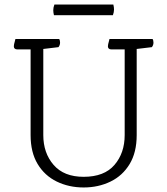

<svg xmlns="http://www.w3.org/2000/svg" viewBox="-20 -817 738 847"><path d="M530 -221V-599H472Q456 -599 456 -613Q456 -620 461 -637L463 -645H653Q657 -639 657 -629Q657 -618 650 -609L583 -601V-221Q583 -145 552 -93.5Q521 -42 467.5 -16Q414 10 349 10Q284 10 230.5 -16Q177 -42 146 -93.5Q115 -145 115 -221V-599H57Q41 -599 41 -613Q41 -620 46 -637L48 -645H241Q245 -639 245 -629Q245 -618 238 -609L171 -601V-221Q171 -142 216.5 -89.5Q262 -37 349 -37Q440 -37 485 -89.5Q530 -142 530 -221ZM478 -750H218Q215 -762 215 -772Q215 -784 220 -797H480Q483 -785 483 -775Q483 -763 478 -750Z"/></svg>

Font: Scope One
Style: Regular
Weight: 400
Designer: Dalton Maag Ltd
Foundry: Dalton Maag Ltd
Version: Version 1.001; ttfautohint (v1.4.1) -l 11 -r 50 -G 50 -x 14 